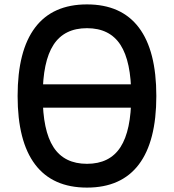

<svg xmlns="http://www.w3.org/2000/svg" viewBox="-20 -836 790 872"><path d="M60 -400Q60 -606 139.5 -711Q219 -816 375 -816Q531 -816 610.5 -711Q690 -606 690 -400Q690 -194 610.5 -89Q531 16 375 16Q219 16 139.5 -89Q60 -194 60 -400ZM576 -400Q576 -557 527 -632.5Q478 -708 375 -708Q272 -708 223 -632.5Q174 -557 174 -400Q174 -243 223 -167.5Q272 -92 375 -92Q478 -92 527 -167.5Q576 -243 576 -400ZM100 -453H650V-347H100Z"/></svg>

Font: Martian Mono VF sWd Rg
Style: Regular
Weight: 400
Width: 6
Monospace: yes
Designer: Roman Shamin
Foundry: Evil Martians
Version: Version 1.100